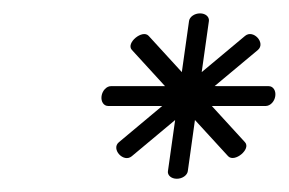

<svg xmlns="http://www.w3.org/2000/svg" viewBox="-20 -766 432 287"><path d="M292.3 -734.8C292.9 -740.8 287.4 -746 279 -746C270.7 -746 263.5 -740.8 262.6 -734.8C262.6 -734.8 257.7 -700.2 251.8 -658.2C224.6 -687.9 202.2 -712.4 202.2 -712.4C192.9 -722.5 167.7 -701.6 177.1 -691.4L226.7 -637.2C182.3 -637.2 145.7 -637.2 145.7 -637.2C139.5 -637.2 133 -630.8 131.8 -622.4C130.6 -614 135.2 -607.6 141.5 -607.6H222.5C186.9 -577.9 157.7 -553.4 157.7 -553.4C145.5 -543.3 164.6 -522.2 176.9 -532.4L241.8 -586.6C235.9 -544.6 231 -510 231 -510C230.2 -504.1 235.9 -498.8 244.3 -498.8C252.6 -498.8 259.8 -504 260.7 -510L271.4 -586.6L321.1 -532.4C330.8 -522.6 355.6 -543.2 346.2 -553.4C346.2 -553.4 323.8 -577.9 296.6 -607.6H377.6C383.9 -607.8 390.3 -614 391.5 -622.4C392.7 -630.8 388.1 -637.2 381.7 -637.2C381.7 -637.3 345.2 -637.3 300.8 -637.3L365.6 -691.4C377.5 -701.8 358.6 -722.5 346.4 -712.4C346.4 -712.4 317.1 -687.9 281.5 -658.2Z"/></svg>

Font: Hi.
Style: Tall Oblique
Weight: 400
Designer: Mew Too, Robert Jablonski
Foundry: Cannot Into Space Fonts
Version: Version 1.996